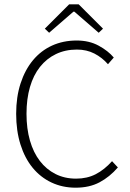

<svg xmlns="http://www.w3.org/2000/svg" viewBox="-20 -859 604 891"><path d="M331 12Q270 12 219 -12Q168 -36 131.5 -80.5Q95 -125 75 -188.5Q55 -252 55 -331Q55 -409 75.5 -472Q96 -535 133 -579.5Q170 -624 221.5 -647.5Q273 -671 336 -671Q394 -671 438 -647Q482 -623 508 -592L481 -561Q454 -592 418 -610.5Q382 -629 337 -629Q283 -629 239.5 -608Q196 -587 165.5 -548.5Q135 -510 119 -455Q103 -400 103 -331Q103 -262 119 -206.5Q135 -151 165 -112Q195 -73 237.5 -51.5Q280 -30 333 -30Q384 -30 424 -50.5Q464 -71 500 -111L527 -82Q489 -38 442 -13Q395 12 331 12ZM188 -726 301 -839H345L458 -726L438 -707L325 -805H321L208 -707Z"/></svg>

Font: CV Source Sans Light
Style: Regular
Weight: 300
Designer: Paul D. Hunt
Foundry: Adobe Systems Incorporated
Version: Version 3.001